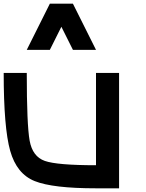

<svg xmlns="http://www.w3.org/2000/svg" viewBox="-20 -1020 790 1040"><path d="M500 -625H625V0H500Q265.6 0 168 -39.1Q70.3 -78.1 35.2 -203.1Q0 -328.1 0 -625H125Q125 -343.8 140.6 -257.8Q156.2 -171.9 222.7 -148.4Q289.1 -125 500 -125ZM375 -750 312.5 -875 250 -750H125L250 -1000H375L500 -750Z"/></svg>

Font: CraftyPE
Style: Regular
Weight: 400
Designer: Erek Butcher
Foundry: Haunted Coop
Version: Version 0.018;April 4, 2024;FontCreator 15.0.0.2962 64-bit